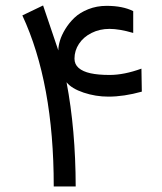

<svg xmlns="http://www.w3.org/2000/svg" viewBox="-20 -676 588 696"><path d="M174.8 -1.5Q174.8 -375.5 61 -620.1L136.2 -656.2L191.4 -493.2Q191.4 -508.8 197.3 -528.6Q203.1 -548.3 216.8 -570.8Q230.5 -593.3 250 -611.8Q269.5 -630.4 300 -642.6Q330.6 -654.8 366.7 -654.8Q424.8 -654.8 462.9 -635.7V-556.6Q412.6 -571.3 377 -571.3Q341.3 -571.3 312 -556.6Q282.7 -542 266.4 -517.3Q250 -492.7 250 -463.4Q250 -442.9 265.1 -429.7Q280.3 -416.5 308.1 -410.4Q335.9 -404.3 377.4 -404.3Q429.7 -404.3 492.7 -427.2L494.1 -343.8Q429.2 -325.7 373 -325.7Q326.7 -325.7 283 -340.3Q239.3 -355 221.2 -377.9Q253.9 -206.5 254.4 0H174.8Z"/></svg>

Font: Samim WOL
Style: WOL
Weight: 400
Foundry: DejaVu fonts team - Redesigned by Saber Rastikerdar
Version: Version 4.0.0